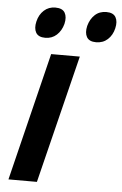

<svg xmlns="http://www.w3.org/2000/svg" viewBox="-58 -900 596 941"><g transform="rotate(5 240.0 -429.5)"><path d="M477 -783Q469 -749 446 -728Q423 -707 389 -707Q355 -707 343 -728Q331 -749 339 -783Q348 -817 370.5 -838Q393 -859 427 -859Q461 -859 473 -838Q485 -817 477 -783ZM227 -783Q218 -749 195 -728Q172 -707 139 -707Q105 -707 93 -728Q81 -749 89 -783Q97 -817 120 -838Q143 -859 176 -859Q211 -859 223 -838Q235 -817 227 -783ZM160 0H20L175 -630H316Z"/></g></svg>

Font: TypoPRO Sinkin Sans
Style: 600 SemiBold Italic
Weight: 600
Italic angle: -112°
Designer: Keith Bates
Foundry: K-Type
Version: Sinkin Sans (version 1.0)  by Keith Bates   •   © 2014   www